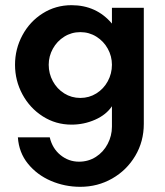

<svg xmlns="http://www.w3.org/2000/svg" viewBox="-20 -471 638 741"><path d="M49 59H172Q182 102 213.5 127.5Q245 153 285 153Q321 153 350 134.5Q379 116 395.5 84.5Q412 53 412 18V-61Q390 -28 347 -9Q304 10 256 10Q195 10 145 -22Q95 -54 66.5 -107Q38 -160 38 -221Q38 -282 66.5 -335Q95 -388 145 -419.5Q195 -451 256 -451Q352 -451 412 -380V-441H535V7Q535 75 502 130.5Q469 186 413 218Q357 250 290 250Q230 250 176.5 227Q123 204 88 161Q53 118 49 59ZM290 -93Q324 -93 352 -110.5Q380 -128 396 -157.5Q412 -187 412 -221Q412 -254 396 -283Q380 -312 352 -329.5Q324 -347 290 -347Q256 -347 228 -329.5Q200 -312 184 -283Q168 -254 168 -221Q168 -187 184 -157.5Q200 -128 228 -110.5Q256 -93 290 -93Z"/></svg>

Font: Teachers SemiBold
Style: Regular
Weight: 600
Designer: Alfredo Marco Pradil & Chank Diesel
Version: Version 0.009